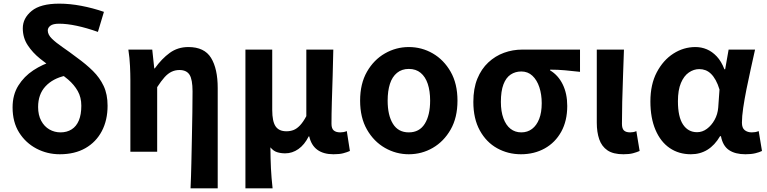

<svg xmlns="http://www.w3.org/2000/svg" viewBox="-20 -832 4206 1053"><path d="M308 14Q239 14 180 -17Q121 -48 85 -105Q49 -162 49 -243Q49 -312 80.5 -362.5Q112 -413 163 -446.5Q214 -480 272 -497L339 -417Q270 -402 229.5 -358.5Q189 -315 189 -245Q189 -201 206 -169.5Q223 -138 251 -122Q279 -106 312 -106Q347 -106 373 -122.5Q399 -139 412.5 -171.5Q426 -204 426 -252Q426 -298 406.5 -332.5Q387 -367 354 -395.5Q321 -424 281 -450Q240 -478 199.5 -510.5Q159 -543 132 -584Q105 -625 105 -677Q105 -732 153.5 -772Q202 -812 305 -812Q363 -812 426 -800Q489 -788 550 -767L517 -657Q455 -679 401 -690.5Q347 -702 304 -702Q271 -702 256.5 -691Q242 -680 242 -665Q242 -642 264.5 -620Q287 -598 323.5 -573Q360 -548 402 -516Q452 -480 489.5 -443Q527 -406 548.5 -360.5Q570 -315 570 -252Q570 -173 538.5 -113Q507 -53 448.5 -19.5Q390 14 308 14Z M1025 201Q1028 135 1029.5 63Q1031 -9 1032.5 -80Q1034 -151 1035 -215Q1036 -279 1036 -331Q1036 -396 1019.5 -422Q1003 -448 964 -448Q941 -448 921 -438.5Q901 -429 882.5 -408.5Q864 -388 842 -354V0H695V-393Q695 -426 693 -470Q691 -514 684 -560H815L826 -457H829Q867 -510 911 -542Q955 -574 1013 -574Q1101 -574 1137.5 -514.5Q1174 -455 1174 -349V201Z M1326 201V-560H1473V-229Q1473 -166 1491.5 -139Q1510 -112 1551 -112Q1572 -112 1590 -119Q1608 -126 1625.5 -144.5Q1643 -163 1660 -195V-560H1808Q1807 -492 1804.5 -417.5Q1802 -343 1800 -274Q1798 -205 1798 -153Q1798 -127 1810.5 -116.5Q1823 -106 1846 -106Q1854 -106 1863 -107.5Q1872 -109 1882 -113L1899 -4Q1883 3 1862.5 8.5Q1842 14 1809 14Q1754 14 1720.5 -10.5Q1687 -35 1676 -84H1673Q1650 -38 1616.5 -14.5Q1583 9 1544 9Q1520 9 1499.5 2.5Q1479 -4 1463 -24Q1463 9 1464 37.5Q1465 66 1466 92Q1467 118 1469.5 144.5Q1472 171 1475 201Z M2222 14Q2152 14 2091 -21Q2030 -56 1992.5 -121.5Q1955 -187 1955 -280Q1955 -373 1992.5 -438.5Q2030 -504 2091 -539Q2152 -574 2222 -574Q2293 -574 2353.5 -539Q2414 -504 2451.5 -438.5Q2489 -373 2489 -280Q2489 -187 2451.5 -121.5Q2414 -56 2353.5 -21Q2293 14 2222 14ZM2222 -106Q2280 -106 2309.5 -153Q2339 -200 2339 -280Q2339 -333 2326 -372Q2313 -411 2287 -432.5Q2261 -454 2222 -454Q2184 -454 2157.5 -432.5Q2131 -411 2118.5 -372Q2106 -333 2106 -280Q2106 -200 2135 -153Q2164 -106 2222 -106Z M2837 14Q2766 14 2706.5 -19Q2647 -52 2611.5 -116.5Q2576 -181 2576 -273Q2576 -347 2598 -400.5Q2620 -454 2658 -489.5Q2696 -525 2744 -542.5Q2792 -560 2844 -560H3161V-438Q3115 -443 3078 -446.5Q3041 -450 2997 -450V-446Q3041 -420 3066 -369.5Q3091 -319 3091 -251Q3091 -169 3058 -109.5Q3025 -50 2967.5 -18Q2910 14 2837 14ZM2839 -106Q2873 -106 2898 -125Q2923 -144 2937 -179.5Q2951 -215 2951 -266Q2951 -314 2938 -353.5Q2925 -393 2900 -416.5Q2875 -440 2839 -440Q2806 -440 2780.5 -423Q2755 -406 2741 -369Q2727 -332 2727 -273Q2727 -221 2741 -183Q2755 -145 2780 -125.5Q2805 -106 2839 -106Z M3399 14Q3343 14 3311.5 -7.5Q3280 -29 3266.5 -68Q3253 -107 3253 -159V-560H3402Q3400 -492 3397 -417.5Q3394 -343 3392.5 -274Q3391 -205 3391 -153Q3391 -127 3402 -116.5Q3413 -106 3436 -106Q3443 -106 3452.5 -107.5Q3462 -109 3470 -113L3488 -4Q3472 3 3451.5 8.5Q3431 14 3399 14Z M3769 14Q3703 14 3653 -20Q3603 -54 3575 -119.5Q3547 -185 3547 -276Q3547 -369 3582 -435.5Q3617 -502 3673 -538Q3729 -574 3794 -574Q3827 -574 3856.5 -561.5Q3886 -549 3911 -522.5Q3936 -496 3953 -452H3957L3976 -560H4121Q4110 -510 4097.5 -454Q4085 -398 4074 -343Q4063 -288 4056 -240.5Q4049 -193 4049 -159Q4049 -130 4064.5 -118Q4080 -106 4103 -106Q4112 -106 4121.5 -107.5Q4131 -109 4141 -113L4159 -4Q4145 3 4122.5 8.5Q4100 14 4068 14Q4012 14 3978 -9Q3944 -32 3934 -85H3929Q3871 14 3769 14ZM3803 -107Q3832 -107 3857 -125.5Q3882 -144 3899 -174.5Q3916 -205 3919 -242L3926 -341Q3917 -371 3905 -392.5Q3893 -414 3879 -427.5Q3865 -441 3849 -447Q3833 -453 3815 -453Q3785 -453 3758 -434.5Q3731 -416 3714.5 -377Q3698 -338 3698 -277Q3698 -191 3726 -149Q3754 -107 3803 -107Z"/></svg>

Font: Farlight84_Sys_V01
Style: Bold
Weight: 700
Designer: Monotype Design Team, Nadine Chahine and Nizar Qandah
Foundry: Monotype Imaging Inc.
Version: Version 2.004;October 31, 2024;FontCreator 14.0.0.2814 64-bi